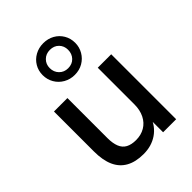

<svg xmlns="http://www.w3.org/2000/svg" viewBox="-226 -898 1020 1020"><g transform="rotate(-45 284.5 -388.0)"><path d="M245 9Q186 9 146.5 -13Q107 -35 87.5 -78.5Q68 -122 68 -188V-488H169V-187Q169 -148 179.5 -122Q190 -96 212.5 -84Q235 -72 269 -72Q307 -72 336 -89Q365 -106 381 -138Q397 -170 397 -212V-488H498V0H400V-107H413Q393 -51 349 -21Q305 9 245 9ZM284 -547Q250 -547 222 -563Q194 -579 178 -606.5Q162 -634 162 -667Q162 -700 178 -727Q194 -754 222 -769.5Q250 -785 284 -785Q319 -785 346.5 -769.5Q374 -754 390 -727Q406 -700 406 -666Q406 -634 390 -606.5Q374 -579 346.5 -563Q319 -547 284 -547ZM284 -597Q315 -597 334 -617Q353 -637 353 -667Q353 -696 334 -715.5Q315 -735 284 -735Q254 -735 234.5 -715.5Q215 -696 215 -667Q215 -637 234.5 -617Q254 -597 284 -597Z"/></g></svg>

Font: Nunito Sans 12pt ExtraLight 12pt SemiBold
Style: Regular
Weight: 600
Version: Version 3.101;gftools[0.9.27]